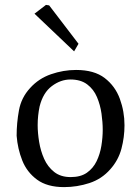

<svg xmlns="http://www.w3.org/2000/svg" viewBox="-20 -751 541 785"><path d="M431 -59Q396 -19 345.5 -2.5Q295 14 242 14Q173 14 131.5 -16.5Q90 -47 71 -95Q52 -143 48 -196Q48 -248 57.5 -300Q67 -352 103 -391Q138 -430 188.5 -447.5Q239 -465 291 -465Q365 -465 408 -432Q451 -399 470 -347Q489 -295 489 -239Q489 -190 476.5 -143Q464 -96 431 -59ZM268 -426Q228 -426 192 -399Q156 -372 142 -316Q138 -297 136 -278Q134 -259 134 -239Q134 -208 140 -171Q146 -134 160.5 -101.5Q175 -69 201.5 -48Q228 -27 269 -27Q310 -27 335.5 -45Q361 -63 375 -92Q389 -121 394.5 -155Q400 -189 400 -220Q400 -251 395 -286.5Q390 -322 376.5 -354Q363 -386 336.5 -406Q310 -426 268 -426ZM121 -695 168 -731 181 -729 301 -572 283 -541Z"/></svg>

Font: Aref Ruqaa Ink
Style: Regular
Weight: 400
Designer: Abdullah Aref
Version: Version 1.005